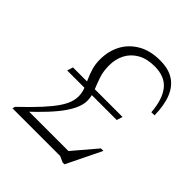

<svg xmlns="http://www.w3.org/2000/svg" viewBox="-193 -812 952 952"><g transform="rotate(45 283.0 -336.0)"><path d="M449.5 -355.5 440 -324.5H92.5L102 -355.5ZM86.5 -46.5H402L373 -39L484 -169.5H501.5L412 14H398.5L368 0H33L37.5 -14.5Q96 -70 132.5 -110Q169 -150 188.8 -179.2Q208.5 -208.5 216 -231Q223.5 -253.5 223.5 -274.5Q223.5 -298 215 -320.5Q206.5 -343 195.8 -366.5Q185 -390 176.8 -417.5Q168.5 -445 168.5 -478.5Q168.5 -536.5 193.2 -583.2Q218 -630 266 -658Q314 -686 383.5 -686Q441.5 -686 479 -662.2Q516.5 -638.5 535.8 -591.2Q555 -544 556 -473.5L534 -473Q527.5 -558 492.2 -602Q457 -646 384.5 -646Q331 -646 294.8 -625.2Q258.5 -604.5 240 -569.2Q221.5 -534 221.5 -489.5Q221.5 -446 233.5 -412.2Q245.5 -378.5 257.5 -349.2Q269.5 -320 269.5 -288.5Q269.5 -266.5 259.5 -240.5Q249.5 -214.5 228 -183.2Q206.5 -152 171.2 -114Q136 -76 86 -29.5Z"/></g></svg>

Font: Newsreader 16pt 16pt Light
Style: Italic
Weight: 300
Italic angle: -17°
Version: Version 1.003